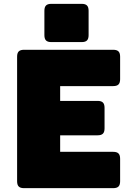

<svg xmlns="http://www.w3.org/2000/svg" viewBox="-20 -979 694 999"><path d="M569 0H105Q86 0 77.5 -8.5Q69 -17 69 -36V-684Q69 -703 77.5 -711.5Q86 -720 105 -720H569Q588 -720 596.5 -711.5Q605 -703 605 -684V-567Q605 -548 596.5 -539.5Q588 -531 569 -531H293V-454H488Q507 -454 515.5 -445.5Q524 -437 524 -418V-311Q524 -292 515.5 -283.5Q507 -275 488 -275H293V-189H569Q588 -189 596.5 -180.5Q605 -172 605 -153V-36Q605 -17 596.5 -8.5Q588 0 569 0ZM405 -760H247Q228 -760 219.5 -768.5Q211 -777 211 -796V-923Q211 -942 219.5 -950.5Q228 -959 247 -959H405Q424 -959 432.5 -950.5Q441 -942 441 -923V-796Q441 -777 432.5 -768.5Q424 -760 405 -760Z"/></svg>

Font: Bungee
Style: Regular
Weight: 400
Designer: David Jonathan Ross
Foundry: David Jonathan Ross
Version: Version 1.000;PS 1.0;hotconv 1.0.72;makeotf.lib2.5.5900